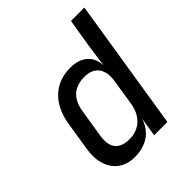

<svg xmlns="http://www.w3.org/2000/svg" viewBox="-202 -862 1004 1004"><g transform="rotate(-45 300.0 -360.0)"><path d="M218 10C304 10 364 -32 387 -107L370 0H468L584 -730H485L459 -572L441 -444C440 -516 390 -560 309 -560C193 -560 115 -485 95 -354L70 -196C51 -72 112 10 218 10ZM266 -76C193 -76 156 -112 169 -197L194 -353C207 -438 256 -474 329 -474C400 -474 436 -427 424 -348L401 -202C389 -123 337 -76 266 -76Z"/></g></svg>

Font: JetBrains Mono Medium
Style: Italic
Weight: 436
Italic angle: -9°
Monospace: yes
Designer: Philipp Nurullin, Konstantin Bulenkov
Foundry: JetBrains
Version: Version 2.305